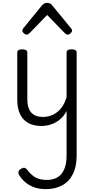

<svg xmlns="http://www.w3.org/2000/svg" viewBox="-20 -858 655 1335"><path d="M269 18Q216 18 178 -2Q140 -22 120 -63Q100 -104 100 -166V-492Q100 -504 108.5 -509.5Q117 -515 134 -515Q152 -515 161 -509.5Q170 -504 170 -492V-169Q170 -129 181.5 -101Q193 -73 217.5 -59Q242 -45 278 -45Q307 -45 332.5 -54Q358 -63 379.5 -80Q401 -97 417 -123Q433 -149 443 -182V-493Q443 -504 451.5 -509.5Q460 -515 478 -515Q495 -515 504 -509.5Q513 -504 513 -493V224Q513 301 486.5 353Q460 405 412 431Q364 457 299 457Q254 457 218.5 444.5Q183 432 157 410Q131 388 114 361Q106 349 108.5 336.5Q111 324 127 315Q142 307 151 309Q160 311 169 322Q196 359 227.5 376Q259 393 306 393Q349 393 379.5 375Q410 357 426.5 319Q443 281 443 222V-86Q429 -59 410 -39.5Q391 -20 368 -7.5Q345 5 320 11.5Q295 18 269 18ZM165 -617Q156 -617 145.5 -626.5Q135 -636 135 -645Q135 -648 136.5 -651Q138 -654 141 -660L273 -822Q279 -828 286.5 -833Q294 -838 308 -838Q322 -838 329.5 -833Q337 -828 342 -822L475 -660Q479 -654 480 -651Q481 -648 481 -645Q481 -636 470.5 -626.5Q460 -617 452 -617Q446 -617 441 -620Q436 -623 431 -627L308 -754L185 -627Q180 -623 175 -620Q170 -617 165 -617Z"/></svg>

Font: Playwrite US Modern Light
Style: Regular
Weight: 300
Designer: Veronika Burian, José Scaglione
Foundry: TypeTogether
Version: Version 1.003